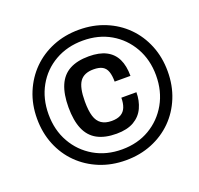

<svg xmlns="http://www.w3.org/2000/svg" viewBox="-124 -834 1020 982"><g transform="rotate(-20 386.0 -343.0)"><path d="M401 12Q324 12 259 -14.5Q194 -41 146 -88.5Q98 -136 71.5 -201Q45 -266 45 -343Q45 -420 72 -485Q99 -550 146.5 -597.5Q194 -645 259 -671.5Q324 -698 401 -698Q478 -698 543 -671.5Q608 -645 655.5 -597.5Q703 -550 729.5 -485Q756 -420 756 -343Q756 -266 729.5 -201Q703 -136 655.5 -88.5Q608 -41 543 -14.5Q478 12 401 12ZM402 -132Q339 -132 297.5 -154.5Q256 -177 236 -224Q216 -271 216 -343Q216 -414 236 -461Q256 -508 297.5 -530.5Q339 -553 402 -553Q459 -553 496 -534Q533 -515 551 -478Q569 -441 569 -386H483Q483 -419 475.5 -440.5Q468 -462 450.5 -472Q433 -482 402 -482Q350 -482 327.5 -450Q305 -418 305 -343V-342Q305 -292 314.5 -261.5Q324 -231 345.5 -216.5Q367 -202 401 -202Q432 -202 451 -213Q470 -224 478.5 -245.5Q487 -267 487 -297H569Q569 -251 551.5 -213Q534 -175 497 -153.5Q460 -132 402 -132ZM401 -47Q486 -47 551.5 -85.5Q617 -124 655 -191Q693 -258 693 -344Q693 -429 655 -496Q617 -563 551.5 -601Q486 -639 401 -639Q316 -639 249.5 -601Q183 -563 145.5 -496Q108 -429 108 -344Q108 -258 146 -191Q184 -124 250 -85.5Q316 -47 401 -47Z"/></g></svg>

Font: Archivo SemiBold
Style: Bold Italic
Weight: 700
Italic angle: -10°
Version: Version 2.001